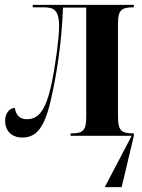

<svg xmlns="http://www.w3.org/2000/svg" viewBox="-20 -556 582 786"><path d="M71 7C129 7 163 -32 190 -155C211 -248 232 -374 238 -525H333V-78C333 -24 321 -10 274 -10H269V0H519L409 210H478L528 0V-10H524C475 -10 463 -24 463 -78V-460C463 -513 476 -526 525 -526H528V-536H114V-526H158C198 -526 222 -518 222 -447C222 -398 204 -273 192 -217C168 -106 140 -68 90 -68C61 -68 45 -85 41 -114C20 -114 1 -94 1 -62C1 -20 28 7 71 7Z"/></svg>

Font: Noto Serif Display ExtraCondensed
Style: Bold
Weight: 700
Width: 2
Designer: Monotype Design Team
Foundry: Monotype Imaging Inc.
Version: Version 2.009